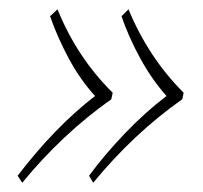

<svg xmlns="http://www.w3.org/2000/svg" viewBox="-20 -470 438 414"><path d="M18 -91Q99 -197 185 -263Q153 -298 128.5 -343.5Q104 -389 88 -435L104 -450Q146 -346 223 -270L220 -256Q114 -181 28 -76ZM172 -91Q205 -136 249 -182Q293 -228 339 -263Q307 -299 282 -345Q257 -391 242 -435L257 -450Q300 -346 376 -270L373 -256Q268 -182 181 -76Z"/></svg>

Font: Trirong Thin
Style: Italic
Weight: 250
Italic angle: -12°
Designer: Katatrad Team
Foundry: CadsonDemak
Version: Version 1.001